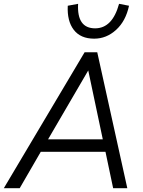

<svg xmlns="http://www.w3.org/2000/svg" viewBox="-52 -983 746 1003"><path d="M-32 0 390 -710H456L613 0H539L499 -190H161L51 0ZM199 -255H485L409 -615ZM570 -963 622 -953Q605 -873 554.5 -827Q504 -781 440 -781Q369 -781 333.5 -827Q298 -873 302 -953L356 -963Q349 -835 445 -835Q535 -835 570 -963Z"/></svg>

Font: Livvic
Style: Italic
Weight: 400
Italic angle: -10°
Designer: Jacques Le Bailly, Baron von Fonthausen
Version: Version 1.001; ttfautohint (v1.8.2)